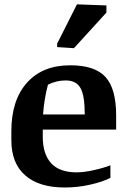

<svg xmlns="http://www.w3.org/2000/svg" viewBox="-20 -835 566 866"><path d="M172.9 -250.5V-218.3Q172.9 -140.1 210.7 -98.9Q248.5 -57.6 325.2 -57.6Q358.4 -57.6 402.3 -67.4Q446.3 -77.1 478 -89.4V-32.7Q442.4 -14.6 386.2 -2Q330.1 10.7 272 10.7Q156.2 10.7 93.8 -43.9Q31.2 -98.6 31.2 -202.1V-242.7Q31.2 -383.3 101.6 -461.9Q171.9 -540.5 296.9 -540.5Q408.2 -540.5 456.1 -487.5Q503.9 -434.6 503.9 -314V-250.5ZM196.3 -453.1Q188.5 -424.8 182.4 -388.7Q176.3 -352.5 174.3 -318.8H362.3Q362.3 -404.3 342.8 -438.2Q323.2 -472.2 276.4 -472.2Q255.9 -472.2 235.1 -467.3Q214.4 -462.4 196.3 -453.1ZM237.8 -638.2 327.1 -815.4 460 -810.5V-778.3L313.5 -617.7L237.8 -622.6Z"/></svg>

Font: Noticia Text
Style: Bold
Weight: 700
Designer: JM Sole
Foundry: JM Sole
Version: Version 1.003